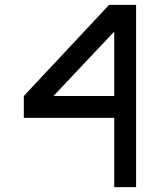

<svg xmlns="http://www.w3.org/2000/svg" viewBox="-20 -770 658 790"><path d="M450 0V-285H78V-375L429 -750H540V0ZM200 -375H450V-640Z"/></svg>

Font: Hermit
Style: Regular
Weight: 400
Designer: Pablo Caro
Version: Version 2.000;PS 002.000;hotconv 1.0.88;makeotf.lib2.5.64775